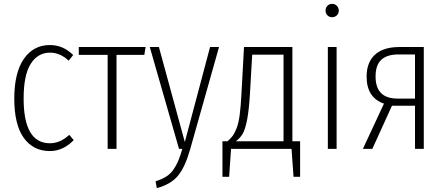

<svg xmlns="http://www.w3.org/2000/svg" viewBox="-20 -763 2279 984"><path d="M235.8 -532.2Q303.7 -532.2 355 -481L332 -452.1Q288.1 -493.2 236.8 -493.2Q173.8 -493.2 137.5 -436Q101.1 -378.9 101.1 -257.8Q101.1 -28.8 235.8 -28.8Q288.6 -28.8 335 -71.8L357.9 -44.9Q303.2 11.2 235.8 11.2Q150.4 11.2 101.8 -56.4Q53.2 -124 53.2 -257.8Q53.2 -390.6 102.3 -461.4Q151.4 -532.2 235.8 -532.2Z M726.1 -522 719.7 -481.9H577.1V0H531.7V-481.9H383.8V-522Z M1102.5 -522 954.6 2Q929.2 91.8 893.1 136.5Q856.9 181.2 783.7 201.2L777.3 166Q809.6 155.8 830.8 142.6Q852.1 129.4 867.4 108.2Q882.8 86.9 892.8 63.2Q902.8 39.6 914.6 0H897.5L747.6 -522H794.4L927.2 -35.2L1056.6 -522Z M1478.5 -39.1H1518.1V143.1H1484.4L1474.1 0H1164.1L1154.3 143.1H1120.1V-39.1H1146.5Q1163.6 -54.7 1172.6 -66.9Q1181.6 -79.1 1192.1 -104.7Q1202.6 -130.4 1208.3 -173.1Q1213.9 -215.8 1217.3 -280.8L1230.5 -522H1478.5ZM1433.1 -39.1V-482.9H1272.5L1261.2 -286.1Q1256.3 -201.2 1246.8 -151.4Q1237.3 -101.6 1224.4 -78.6Q1211.4 -55.7 1188.5 -39.1Z M1716.3 -709Q1716.3 -694.3 1706.5 -684.6Q1696.8 -674.8 1682.1 -674.8Q1667.5 -674.8 1658 -684.6Q1648.4 -694.3 1648.4 -709Q1648.4 -723.1 1658 -733.2Q1667.5 -743.2 1682.1 -743.2Q1696.8 -743.2 1706.5 -732.9Q1716.3 -722.7 1716.3 -709ZM1705.1 -522V0H1660.2V-522Z M2026.9 -522H2151.9V0H2106.9V-221.2H1988.8L1888.2 0H1839.8L1947.8 -231.9Q1858.9 -262.7 1858.9 -370.1Q1858.9 -443.8 1901.9 -482.9Q1944.8 -522 2026.9 -522ZM2017.1 -257.8H2106.9V-483.9H2025.9Q1965.3 -484.9 1935.1 -457.5Q1904.8 -430.2 1904.8 -371.1Q1904.8 -257.8 2017.1 -257.8Z"/></svg>

Font: Fira Sans Compressed ExtraLight
Style: Regular
Weight: 250
Width: 1
Designer: Carrois Corporate & Edenspiekermann AG
Foundry: Carrois Corporate GbR & Edenspiekermann AG
Version: Version 4.203;PS 004.203;hotconv 1.0.88;makeotf.lib2.5.64775